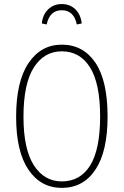

<svg xmlns="http://www.w3.org/2000/svg" viewBox="-20 -912 607 942"><path d="M380.9 -796.9 356.9 -792Q342.3 -861.8 283.2 -861.8Q223.6 -861.8 209 -792L185.1 -796.9Q189.9 -841.3 216.8 -866.7Q243.7 -892.1 283.2 -892.1Q322.8 -892.1 349.4 -866.7Q376 -841.3 380.9 -796.9ZM283.2 -692.9Q387.7 -692.9 447.8 -604.7Q507.8 -516.6 507.8 -339.8Q507.8 -168.9 448.2 -79.6Q388.7 9.8 283.2 9.8Q180.2 9.8 119.6 -79.3Q59.1 -168.5 59.1 -338.9Q59.1 -512.2 119.9 -602.5Q180.7 -692.9 283.2 -692.9ZM283.2 -660.2Q196.3 -660.2 145.8 -580.6Q95.2 -501 95.2 -338.9Q95.2 -180.7 146 -101.3Q196.8 -22 283.2 -22Q373.5 -22 422.4 -100.3Q471.2 -178.7 471.2 -339.8Q471.2 -502.9 421.6 -581.5Q372.1 -660.2 283.2 -660.2Z"/></svg>

Font: Fira Sans Compressed UltraLight
Style: Regular
Weight: 200
Width: 1
Designer: Carrois Corporate & Edenspiekermann AG
Foundry: Carrois Corporate GbR & Edenspiekermann AG
Version: Version 4.203;PS 004.203;hotconv 1.0.88;makeotf.lib2.5.64775